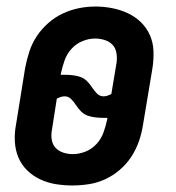

<svg xmlns="http://www.w3.org/2000/svg" viewBox="-20 -560 540 588"><path d="M202 8Q176 8 151 4Q126 0 103.5 -10.5Q81 -21 63.5 -38Q46 -55 36.5 -77.5Q27 -100 25.5 -126Q24 -152 29 -178L57 -352Q62 -378 70 -402.5Q78 -427 92.5 -449Q107 -471 128 -489.5Q149 -508 173 -519Q197 -530 222 -535Q247 -540 273 -540Q273 -540 273 -540Q273 -540 273 -540Q298 -540 323.5 -535Q349 -530 371.5 -519.5Q394 -509 411.5 -492Q429 -475 439 -452.5Q449 -430 450 -404Q451 -378 447 -352L418 -178Q414 -152 405.5 -127.5Q397 -103 382.5 -80.5Q368 -58 347 -40Q326 -22 302 -11Q278 0 252.5 4Q227 8 202 8ZM297 -265Q303 -265 309 -267Q315 -269 321 -272L337 -368Q339 -383 336.5 -398Q334 -413 324.5 -423Q315 -433 300.5 -437.5Q286 -442 271 -442Q252 -442 232.5 -434Q213 -426 199 -410.5Q185 -395 178 -375.5Q171 -356 167 -337L166 -331Q169 -331 172 -331Q175 -331 178 -331Q191 -331 203.5 -329.5Q216 -328 227 -324Q238 -320 246.5 -311.5Q255 -303 261.5 -293Q268 -283 276.5 -274Q285 -265 297 -265ZM203 -88Q223 -88 242.5 -96Q262 -104 276 -119.5Q290 -135 297 -154.5Q304 -174 308 -193L309 -199Q306 -199 303 -199Q300 -199 297 -199Q285 -199 272 -200.5Q259 -202 248 -206Q237 -210 228.5 -218.5Q220 -227 213.5 -237Q207 -247 198.5 -256Q190 -265 178 -265Q172 -265 166 -263Q160 -261 154 -258L139 -162Q136 -147 138.5 -132Q141 -117 150.5 -107Q160 -97 174 -92.5Q188 -88 203 -88Z"/></svg>

Font: Iosevka Slab
Style: Bold Italic
Weight: 700
Italic angle: -9°
Monospace: yes
Designer: Belleve Invis
Foundry: Belleve Invis
Version: Version 11.1.0; ttfautohint (v1.8.3)